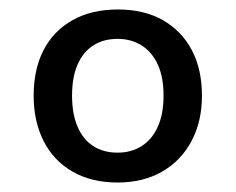

<svg xmlns="http://www.w3.org/2000/svg" viewBox="-20 -732 497 405"><path d="M228 -347Q173 -347 133 -370Q93 -393 72 -434.5Q51 -476 51 -530Q51 -586 72 -626.5Q93 -667 133 -689.5Q173 -712 229 -712Q284 -712 323.5 -689.5Q363 -667 384.5 -626.5Q406 -586 406 -530Q406 -476 384 -434.5Q362 -393 322 -370Q282 -347 228 -347ZM228 -410Q257 -410 279 -424Q301 -438 313 -465Q325 -492 325 -530Q325 -569 313 -595.5Q301 -622 279 -636Q257 -650 228 -650Q198 -650 176.5 -636Q155 -622 143.5 -595.5Q132 -569 132 -530Q132 -492 143.5 -465Q155 -438 176.5 -424Q198 -410 228 -410Z"/></svg>

Font: DM Sans 9pt Medium
Style: Regular
Weight: 500
Version: Version 4.004;gftools[0.9.30]